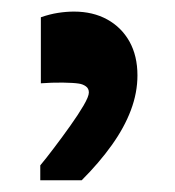

<svg xmlns="http://www.w3.org/2000/svg" viewBox="-20 -198 299 328"><path d="M49.8 -168.5Q64.9 -173.8 79.1 -176Q93.3 -178.2 106.4 -178.2Q138.7 -178.2 163.1 -164.8Q187.5 -151.4 201.2 -127Q214.8 -102.5 214.8 -69.3Q214.8 -39.6 203.6 -9.8Q192.4 20 170.9 50Q149.4 80.1 119.6 109.9H48.8V84.5Q58.6 72.8 72.5 54.4Q86.4 36.1 100.1 16.8Q113.8 -2.4 122.8 -17.8Q131.8 -33.2 131.8 -40Q131.8 -46.9 126.7 -50.5Q121.6 -54.2 114.7 -55.2Q106 -56.6 87.2 -56.9Q68.4 -57.1 49.8 -55.7Z"/></svg>

Font: Markazi Text
Style: Regular
Weight: 400
Designer: Borna Izadpanah (Arabic designer), Fiona Ross (Arabic design director) and Florian Runge (Latin designer)
Foundry: Borna Izadpanah and Florian Runge
Version: Version 1.000